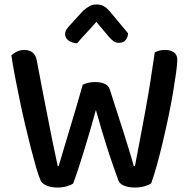

<svg xmlns="http://www.w3.org/2000/svg" viewBox="-20 -837 857 861"><path d="M351 -457Q360 -462 374.5 -465.5Q389 -469 406 -469Q461 -469 472 -437Q488 -386 502.5 -342Q517 -298 530 -256.5Q543 -215 555.5 -175Q568 -135 580 -92H585Q598 -158 609.5 -220Q621 -282 632.5 -344Q644 -406 654 -469.5Q664 -533 674 -602Q693 -613 720 -613Q744 -613 759.5 -602.5Q775 -592 775 -569Q775 -549 769.5 -509.5Q764 -470 755.5 -419.5Q747 -369 735 -312Q723 -255 710 -200Q697 -145 683.5 -96.5Q670 -48 658 -15Q647 -7 627.5 -1.5Q608 4 585 4Q556 4 536 -4.5Q516 -13 511 -28Q502 -52 489.5 -87.5Q477 -123 463.5 -164.5Q450 -206 436.5 -252Q423 -298 410 -344Q398 -299 384 -251.5Q370 -204 356.5 -160Q343 -116 330.5 -78Q318 -40 308 -14Q298 -7 279.5 -1.5Q261 4 238 4Q209 4 188.5 -5Q168 -14 162 -28Q153 -48 142 -86Q131 -124 118.5 -172.5Q106 -221 93 -276.5Q80 -332 68.5 -387.5Q57 -443 47 -495Q37 -547 31 -589Q40 -598 55.5 -605.5Q71 -613 89 -613Q136 -613 145 -566Q158 -495 170 -434Q182 -373 193 -316.5Q204 -260 215 -205Q226 -150 239 -92H243Q256 -136 267.5 -174.5Q279 -213 291.5 -254.5Q304 -296 318.5 -344.5Q333 -393 351 -457ZM412 -739Q388 -711 367 -689Q346 -667 326 -643Q302 -644 287 -655.5Q272 -667 272 -684Q272 -697 279.5 -707Q287 -717 300 -731L353 -789Q368 -802 381.5 -809.5Q395 -817 412 -817Q431 -817 444.5 -810Q458 -803 474 -784L554 -688Q554 -671 544 -658Q534 -645 513 -645Q499 -645 489.5 -652Q480 -659 470 -670Z"/></svg>

Font: Baloo Paaji 2 Medium
Style: Regular
Weight: 500
Designer: Shuchita Grover, Noopur Datye and Ek Type
Foundry: Ek Type
Version: Version 1.640;hotconv 1.0.111;makeotfexe 2.5.65597; ttfautoh